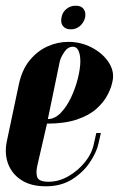

<svg xmlns="http://www.w3.org/2000/svg" viewBox="-26 -648 449 674"><path d="M190 -587Q193 -605 207 -616.5Q221 -628 240 -628Q259 -628 267.5 -616.5Q276 -605 273 -587Q268 -568 254.5 -556.5Q241 -545 223 -545Q204 -545 195 -556.5Q186 -568 190 -587ZM-2 -152 40 -351Q51 -403 78 -436Q105 -469 140.5 -485Q176 -501 214 -501Q258 -501 295.5 -481.5Q333 -462 354 -431.5Q375 -401 370 -368Q366 -343 352.5 -316.5Q339 -290 313 -266.5Q287 -243 244 -228.5Q201 -214 139 -214L106 -71Q99 -43 104.5 -26.5Q110 -10 145 -10Q180 -10 213.5 -29Q247 -48 271.5 -78Q296 -108 303 -141L312 -181H328L320 -145Q313 -113 289 -77.5Q265 -42 226.5 -18Q188 6 135 6Q83 6 49.5 -15.5Q16 -37 2.5 -73Q-11 -109 -2 -152ZM142 -230Q166 -230 187 -251.5Q208 -273 223.5 -306Q239 -339 247.5 -373.5Q256 -408 256 -433Q256 -456 249.5 -470Q243 -484 230 -484Q212 -484 199.5 -465Q187 -446 184 -433Z"/></svg>

Font: Emberly Black
Style: Italic
Weight: 900
Italic angle: -12°
Designer: Rajesh Rajput
Foundry: Rajesh Rajput
Version: Version 1.000